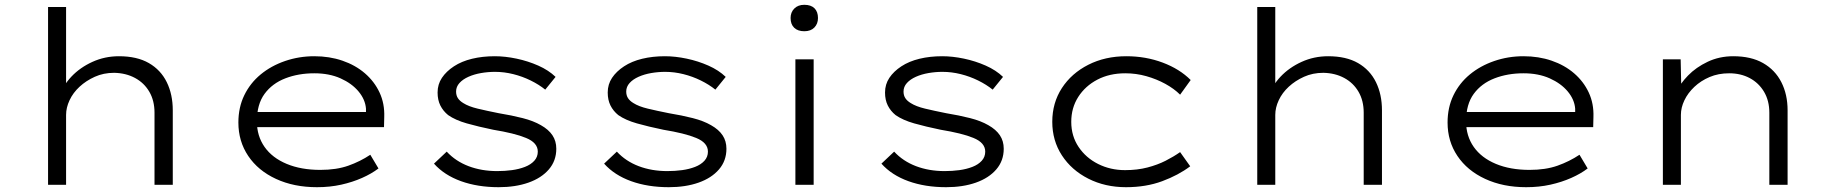

<svg xmlns="http://www.w3.org/2000/svg" viewBox="-20 -769 7638 799"><path d="M180 0V-740H255V-379L229 -367Q241 -412 277 -450Q313 -488 364.5 -511.5Q416 -535 475 -535Q550 -535 599.5 -506.5Q649 -478 674 -427Q699 -376 699 -310V0H623V-300Q623 -350 601.5 -387Q580 -424 542 -444.5Q504 -465 455 -466Q411 -466 374.5 -449.5Q338 -433 311 -408Q284 -383 269.5 -352Q255 -321 255 -291V0H218Q201 0 191.5 0Q182 0 180 0Z M1299 10Q1203 10 1128.5 -24.5Q1054 -59 1013 -120Q972 -181 972 -259Q972 -322 996.5 -372.5Q1021 -423 1064.5 -459Q1108 -495 1166 -515Q1224 -535 1288 -535Q1351 -535 1405 -516.5Q1459 -498 1498.5 -464Q1538 -430 1559.5 -384Q1581 -338 1579 -282L1578 -240H1037L1026 -303H1521L1503 -293V-317Q1500 -355 1472 -388.5Q1444 -422 1397 -443Q1350 -464 1288 -464Q1222 -464 1167.5 -443Q1113 -422 1081 -378.5Q1049 -335 1049 -264Q1049 -203 1081 -157.5Q1113 -112 1173 -87Q1233 -62 1313 -62Q1380 -62 1429.5 -79.5Q1479 -97 1521 -125L1555 -68Q1526 -46 1486.5 -28.5Q1447 -11 1400 -0.5Q1353 10 1299 10Z M2055 10Q1968 10 1898.5 -15Q1829 -40 1786 -88L1839 -138Q1876 -98 1930 -77.5Q1984 -57 2049 -57Q2081 -57 2110.5 -61Q2140 -65 2164.5 -74.5Q2189 -84 2203.5 -100Q2218 -116 2218 -138Q2218 -175 2169 -195Q2145 -205 2110.5 -213.5Q2076 -222 2033 -229Q1970 -242 1922.5 -255.5Q1875 -269 1845 -290Q1824 -307 1812.5 -330Q1801 -353 1801 -384Q1801 -418 1819 -445Q1837 -472 1869 -493Q1901 -514 1944.5 -524.5Q1988 -535 2039 -535Q2082 -535 2129.5 -525Q2177 -515 2220 -496Q2263 -477 2292 -449L2249 -396Q2223 -417 2188.5 -434Q2154 -451 2116 -460.5Q2078 -470 2040 -470Q2011 -470 1982 -465Q1953 -460 1929.5 -449.5Q1906 -439 1892 -423.5Q1878 -408 1878 -388Q1878 -372 1885.5 -360.5Q1893 -349 1908 -340Q1930 -326 1967.5 -317Q2005 -308 2055 -298Q2110 -289 2155 -277.5Q2200 -266 2231 -248Q2263 -230 2279 -206Q2295 -182 2295 -150Q2295 -100 2264 -64Q2233 -28 2179 -9Q2125 10 2055 10Z M2763 10Q2676 10 2606.5 -15Q2537 -40 2494 -88L2547 -138Q2584 -98 2638 -77.5Q2692 -57 2757 -57Q2789 -57 2818.5 -61Q2848 -65 2872.5 -74.5Q2897 -84 2911.5 -100Q2926 -116 2926 -138Q2926 -175 2877 -195Q2853 -205 2818.5 -213.5Q2784 -222 2741 -229Q2678 -242 2630.5 -255.5Q2583 -269 2553 -290Q2532 -307 2520.5 -330Q2509 -353 2509 -384Q2509 -418 2527 -445Q2545 -472 2577 -493Q2609 -514 2652.5 -524.5Q2696 -535 2747 -535Q2790 -535 2837.5 -525Q2885 -515 2928 -496Q2971 -477 3000 -449L2957 -396Q2931 -417 2896.5 -434Q2862 -451 2824 -460.5Q2786 -470 2748 -470Q2719 -470 2690 -465Q2661 -460 2637.5 -449.5Q2614 -439 2600 -423.5Q2586 -408 2586 -388Q2586 -372 2593.5 -360.5Q2601 -349 2616 -340Q2638 -326 2675.5 -317Q2713 -308 2763 -298Q2818 -289 2863 -277.5Q2908 -266 2939 -248Q2971 -230 2987 -206Q3003 -182 3003 -150Q3003 -100 2972 -64Q2941 -28 2887 -9Q2833 10 2763 10Z M3290 0V-522H3366V0ZM3327 -639Q3300 -639 3285 -653.5Q3270 -668 3270 -694Q3270 -718 3285.5 -733.5Q3301 -749 3327 -749Q3355 -749 3369.5 -734.5Q3384 -720 3384 -694Q3384 -670 3369 -654.5Q3354 -639 3327 -639Z M3917 10Q3830 10 3760.5 -15Q3691 -40 3648 -88L3701 -138Q3738 -98 3792 -77.5Q3846 -57 3911 -57Q3943 -57 3972.5 -61Q4002 -65 4026.5 -74.5Q4051 -84 4065.5 -100Q4080 -116 4080 -138Q4080 -175 4031 -195Q4007 -205 3972.5 -213.5Q3938 -222 3895 -229Q3832 -242 3784.5 -255.5Q3737 -269 3707 -290Q3686 -307 3674.5 -330Q3663 -353 3663 -384Q3663 -418 3681 -445Q3699 -472 3731 -493Q3763 -514 3806.5 -524.5Q3850 -535 3901 -535Q3944 -535 3991.5 -525Q4039 -515 4082 -496Q4125 -477 4154 -449L4111 -396Q4085 -417 4050.5 -434Q4016 -451 3978 -460.5Q3940 -470 3902 -470Q3873 -470 3844 -465Q3815 -460 3791.5 -449.5Q3768 -439 3754 -423.5Q3740 -408 3740 -388Q3740 -372 3747.5 -360.5Q3755 -349 3770 -340Q3792 -326 3829.5 -317Q3867 -308 3917 -298Q3972 -289 4017 -277.5Q4062 -266 4093 -248Q4125 -230 4141 -206Q4157 -182 4157 -150Q4157 -100 4126 -64Q4095 -28 4041 -9Q3987 10 3917 10Z M4666 10Q4579 10 4509 -25.5Q4439 -61 4399 -122.5Q4359 -184 4359 -262Q4359 -341 4399 -402.5Q4439 -464 4509 -499.5Q4579 -535 4667 -535Q4748 -535 4818.5 -508.5Q4889 -482 4935 -436L4891 -375Q4866 -400 4829.5 -420Q4793 -440 4750.5 -452Q4708 -464 4663 -464Q4597 -464 4546.5 -437.5Q4496 -411 4467 -365.5Q4438 -320 4438 -262Q4438 -203 4468.5 -157.5Q4499 -112 4550 -86.5Q4601 -61 4662 -61Q4713 -61 4755 -72Q4797 -83 4830.5 -100Q4864 -117 4891 -136L4933 -77Q4884 -40 4816.5 -15Q4749 10 4666 10Z M5212 0V-740H5287V-379L5261 -367Q5273 -412 5309 -450Q5345 -488 5396.5 -511.5Q5448 -535 5507 -535Q5582 -535 5631.5 -506.5Q5681 -478 5706 -427Q5731 -376 5731 -310V0H5655V-300Q5655 -350 5633.5 -387Q5612 -424 5574 -444.5Q5536 -465 5487 -466Q5443 -466 5406.5 -449.5Q5370 -433 5343 -408Q5316 -383 5301.5 -352Q5287 -321 5287 -291V0H5250Q5233 0 5223.5 0Q5214 0 5212 0Z M6331 10Q6235 10 6160.5 -24.5Q6086 -59 6045 -120Q6004 -181 6004 -259Q6004 -322 6028.5 -372.5Q6053 -423 6096.5 -459Q6140 -495 6198 -515Q6256 -535 6320 -535Q6383 -535 6437 -516.5Q6491 -498 6530.5 -464Q6570 -430 6591.5 -384Q6613 -338 6611 -282L6610 -240H6069L6058 -303H6553L6535 -293V-317Q6532 -355 6504 -388.5Q6476 -422 6429 -443Q6382 -464 6320 -464Q6254 -464 6199.5 -443Q6145 -422 6113 -378.5Q6081 -335 6081 -264Q6081 -203 6113 -157.5Q6145 -112 6205 -87Q6265 -62 6345 -62Q6412 -62 6461.5 -79.5Q6511 -97 6553 -125L6587 -68Q6558 -46 6518.5 -28.5Q6479 -11 6432 -0.5Q6385 10 6331 10Z M6900 0V-522H6974L6977 -384L6954 -383Q6971 -420 7004.5 -454.5Q7038 -489 7086.5 -512Q7135 -535 7193 -535Q7267 -535 7317 -506.5Q7367 -478 7393 -427Q7419 -376 7419 -310V0H7343V-300Q7343 -350 7321 -387Q7299 -424 7261.5 -444Q7224 -464 7176 -464Q7131 -464 7094.5 -448.5Q7058 -433 7031 -407.5Q7004 -382 6989.5 -351.5Q6975 -321 6975 -291V0H6938Q6924 0 6915 0Q6906 0 6900 0Z"/></svg>

Font: Lexend Peta Light
Style: Regular
Weight: 300
Version: Version 1.007